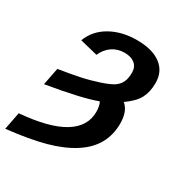

<svg xmlns="http://www.w3.org/2000/svg" viewBox="-181 -667 955 1007"><g transform="rotate(30 296.5 -163.5)"><path d="M421.4 -377Q421.4 -411.1 398.4 -429.7Q375.5 -448.2 336.4 -448.2Q294.9 -448.2 262.7 -426.5Q230.5 -404.8 212.9 -364.7L106 -391.1Q131.8 -460.4 200 -499.3Q268.1 -538.1 359.9 -538.1Q452.6 -538.1 504.2 -499.8Q555.7 -461.4 555.7 -391.6Q555.7 -336.9 535.6 -298.8Q515.6 -260.7 460.9 -222.2Q501.5 -189 501.5 -114.3Q501.5 -45.4 470.7 9.5Q439.9 64.5 376.7 104.7Q313.5 145 222.9 169.9Q132.3 194.8 -7.3 210.4L13.2 104.5Q189 89.8 275.6 36.9Q362.3 -16.1 362.3 -105Q362.3 -122.6 358.9 -138.7Q355.5 -154.8 350.1 -162.1Q261.7 -128.9 51.8 -93.8L72.3 -198.2Q148.4 -210.4 198.5 -220.7Q248.5 -231 303 -249Q357.4 -267.1 378.9 -282.2Q400.4 -297.4 410.9 -319.3Q421.4 -341.3 421.4 -377Z"/></g></svg>

Font: Liberation Mono
Style: Bold Italic
Weight: 700
Italic angle: -12°
Monospace: yes
Designer: Steve Matteson
Foundry: Ascender Corporation
Version: Version 2.1.5